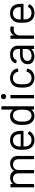

<svg xmlns="http://www.w3.org/2000/svg" viewBox="1659 -2409 759 4117"><g transform="rotate(-90 2038.5 -350.5)"><path d="M754 -345V-10Q754 0 744 0H694Q684 0 684 -10V-331Q684 -386 652.5 -418.5Q621 -451 570 -451Q517 -451 484.5 -419Q452 -387 452 -333V-10Q452 0 442 0H391Q381 0 381 -10V-331Q381 -386 350 -418.5Q319 -451 267 -451Q214 -451 182.5 -419Q151 -387 151 -333V-10Q151 0 141 0H90Q80 0 80 -10V-496Q80 -506 90 -506H141Q151 -506 151 -496V-456Q151 -454 152.5 -453.5Q154 -453 156 -455Q178 -484 212.5 -498.5Q247 -513 289 -513Q341 -513 378 -492Q415 -471 434 -431Q436 -426 439 -431Q461 -472 501 -492.5Q541 -513 592 -513Q667 -513 710.5 -468Q754 -423 754 -345Z M1292 -268V-236Q1292 -226 1282 -226H959Q955 -226 955 -222Q957 -167 961 -151Q972 -106 1008 -80Q1044 -54 1100 -54Q1142 -54 1174 -73Q1206 -92 1224 -127Q1230 -136 1238 -131L1277 -108Q1285 -103 1281 -94Q1256 -46 1206 -18.5Q1156 9 1091 9Q1020 8 972 -25Q924 -58 903 -117Q885 -165 885 -255Q885 -297 886.5 -323.5Q888 -350 894 -371Q911 -436 962.5 -475Q1014 -514 1087 -514Q1178 -514 1227 -468Q1276 -422 1288 -338Q1292 -310 1292 -268ZM963 -358Q957 -337 955 -290Q955 -286 959 -286H1218Q1222 -286 1222 -290Q1220 -335 1216 -354Q1205 -399 1171.5 -425.5Q1138 -452 1087 -452Q1038 -452 1005.5 -426.5Q973 -401 963 -358Z M1757 -700H1808Q1818 -700 1818 -690V-10Q1818 0 1808 0H1757Q1747 0 1747 -10V-52Q1747 -54 1745.5 -54.5Q1744 -55 1742 -53Q1720 -24 1687.5 -8Q1655 8 1615 8Q1545 8 1497.5 -28Q1450 -64 1432 -126Q1418 -171 1418 -253Q1418 -336 1430 -377Q1448 -441 1496 -477.5Q1544 -514 1615 -514Q1654 -514 1687 -498.5Q1720 -483 1742 -454Q1744 -452 1745.5 -452.5Q1747 -453 1747 -455V-690Q1747 -700 1757 -700ZM1746 -253Q1746 -301 1742 -328.5Q1738 -356 1728 -377Q1716 -411 1688.5 -431.5Q1661 -452 1623 -452Q1583 -452 1554 -432Q1525 -412 1512 -379Q1500 -357 1494.5 -329.5Q1489 -302 1489 -253Q1489 -206 1493 -179.5Q1497 -153 1507 -132Q1519 -96 1549.5 -75Q1580 -54 1622 -54Q1662 -54 1689 -75Q1716 -96 1729 -131Q1738 -151 1742 -178Q1746 -205 1746 -253Z M1971 -654Q1971 -679 1987 -694.5Q2003 -710 2027 -710Q2051 -710 2067 -694.5Q2083 -679 2083 -654Q2083 -630 2067 -614Q2051 -598 2027 -598Q2003 -598 1987 -614Q1971 -630 1971 -654ZM1989 -11V-497Q1989 -507 1999 -507H2050Q2060 -507 2060 -497V-11Q2060 -1 2050 -1H1999Q1989 -1 1989 -11Z M2231 -131Q2218 -175 2218 -255Q2218 -327 2231 -377Q2249 -439 2301 -476.5Q2353 -514 2425 -514Q2498 -514 2551.5 -477Q2605 -440 2621 -385Q2626 -367 2627 -355V-353Q2627 -346 2618 -344L2568 -337H2566Q2559 -337 2557 -346L2554 -361Q2545 -399 2510 -425.5Q2475 -452 2425 -452Q2375 -452 2341.5 -425.5Q2308 -399 2298 -355Q2289 -317 2289 -254Q2289 -188 2298 -152Q2308 -107 2341.5 -80.5Q2375 -54 2425 -54Q2474 -54 2509.5 -79.5Q2545 -105 2554 -145V-149L2555 -153Q2556 -163 2567 -161L2616 -153Q2626 -151 2625 -142L2621 -122Q2606 -64 2552 -28Q2498 8 2425 8Q2353 8 2301.5 -29.5Q2250 -67 2231 -131Z M3117 -346V-10Q3117 0 3107 0H3056Q3046 0 3046 -10V-51Q3046 -53 3044.5 -54Q3043 -55 3041 -53Q3016 -23 2976 -7.5Q2936 8 2887 8Q2816 8 2768 -28Q2720 -64 2720 -138Q2720 -213 2774.5 -256.5Q2829 -300 2926 -300H3042Q3046 -300 3046 -304V-342Q3046 -393 3017.5 -422.5Q2989 -452 2929 -452Q2881 -452 2851 -433.5Q2821 -415 2814 -382Q2811 -372 2802 -373L2748 -380Q2737 -382 2739 -388Q2747 -444 2799 -479Q2851 -514 2929 -514Q3019 -514 3068 -468Q3117 -422 3117 -346ZM3046 -162V-240Q3046 -244 3042 -244H2937Q2871 -244 2831 -217Q2791 -190 2791 -142Q2791 -98 2821.5 -75.5Q2852 -53 2901 -53Q2960 -53 3003 -82.5Q3046 -112 3046 -162Z M3526 -498Q3534 -494 3532 -485L3521 -436Q3518 -426 3508 -430Q3491 -437 3469 -437L3456 -436Q3404 -434 3370 -397.5Q3336 -361 3336 -305V-10Q3336 0 3326 0H3275Q3265 0 3265 -10V-496Q3265 -506 3275 -506H3326Q3336 -506 3336 -496V-435Q3336 -432 3337.5 -431.5Q3339 -431 3340 -433Q3361 -470 3393.5 -490.5Q3426 -511 3469 -511Q3502 -511 3526 -498Z M4016 -268V-236Q4016 -226 4006 -226H3683Q3679 -226 3679 -222Q3681 -167 3685 -151Q3696 -106 3732 -80Q3768 -54 3824 -54Q3866 -54 3898 -73Q3930 -92 3948 -127Q3954 -136 3962 -131L4001 -108Q4009 -103 4005 -94Q3980 -46 3930 -18.5Q3880 9 3815 9Q3744 8 3696 -25Q3648 -58 3627 -117Q3609 -165 3609 -255Q3609 -297 3610.5 -323.5Q3612 -350 3618 -371Q3635 -436 3686.5 -475Q3738 -514 3811 -514Q3902 -514 3951 -468Q4000 -422 4012 -338Q4016 -310 4016 -268ZM3687 -358Q3681 -337 3679 -290Q3679 -286 3683 -286H3942Q3946 -286 3946 -290Q3944 -335 3940 -354Q3929 -399 3895.5 -425.5Q3862 -452 3811 -452Q3762 -452 3729.5 -426.5Q3697 -401 3687 -358Z"/></g></svg>

Font: Amber EN
Style: Regular
Weight: 400
Designer: Jeremy Tribby
Foundry: Tribby Type Co.
Version: Version 1.403 November 24, 2021